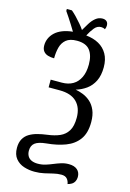

<svg xmlns="http://www.w3.org/2000/svg" viewBox="-153 -922 816 1206"><g transform="rotate(15 255.0 -319.5)"><path d="M414 211Q411 191 399 177.5Q387 164 362 164Q336 164 310 170.5Q284 177 255 183.5Q226 190 192 190Q157 190 124 179.5Q91 169 69.5 143Q48 117 48 73Q48 38 61.5 14.5Q75 -9 98 -22.5Q121 -36 150 -43.5Q179 -51 211 -55Q258 -61 291 -75.5Q324 -90 343 -120.5Q362 -151 362 -206Q362 -272 324.5 -308.5Q287 -345 214 -345H142V-395H214Q256 -395 286 -412.5Q316 -430 332.5 -464.5Q349 -499 349 -549Q349 -608 323.5 -641Q298 -674 239 -674Q193 -674 169 -654Q145 -634 136.5 -601.5Q128 -569 128 -530Q106 -530 87.5 -535.5Q69 -541 58 -555Q47 -569 47 -593Q47 -617 56.5 -638.5Q66 -660 84.5 -677.5Q103 -695 131.5 -706.5Q160 -718 199 -722Q188 -741 174.5 -762Q161 -783 148.5 -802.5Q136 -822 125 -837V-850H158Q174 -837 191 -819Q208 -801 224 -782.5Q240 -764 251 -747Q264 -769 278.5 -793Q293 -817 313 -833.5Q333 -850 358 -850Q375 -850 385 -841Q395 -832 395 -814Q395 -808 393.5 -801.5Q392 -795 389 -789Q383 -793 376 -794.5Q369 -796 363 -796Q338 -796 320 -774Q302 -752 286 -721Q334 -716 369 -696.5Q404 -677 424 -642Q444 -607 444 -556Q444 -503 426 -466.5Q408 -430 377.5 -408Q347 -386 310 -375Q334 -371 360 -360.5Q386 -350 408 -330.5Q430 -311 443.5 -279.5Q457 -248 457 -203Q457 -132 426.5 -90Q396 -48 342 -27.5Q288 -7 219 -1Q168 4 146.5 21Q125 38 125 71Q125 91 133.5 106Q142 121 159 128.5Q176 136 199 136Q227 136 250.5 128.5Q274 121 295.5 112Q317 103 340.5 95.5Q364 88 390 88Q426 88 445.5 105Q465 122 465 152Q465 168 458 181Q451 194 439 201Q427 208 414 211Z"/></g></svg>

Font: Noto Serif Condensed
Style: Regular
Weight: 400
Width: 3
Designer: Monotype Design Team
Foundry: Monotype Imaging Inc.
Version: Version 2.015